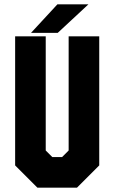

<svg xmlns="http://www.w3.org/2000/svg" viewBox="-20 -868 529 888"><path d="M153 0 50 -103V-700H191.5V-172L222 -141.5H267L297.5 -172V-700H439V-103L336 0ZM123.5 -716 245.5 -848H389L247 -716Z"/></svg>

Font: Tourney Condensed Black
Style: Regular
Weight: 900
Width: 3
Designer: Tyler Finck
Foundry: Etcetera Type Co
Version: Version 1.010; ttfautohint (v1.8.3)